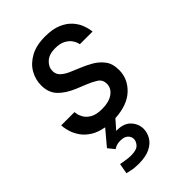

<svg xmlns="http://www.w3.org/2000/svg" viewBox="-237 -631 982 982"><g transform="rotate(-45 254.5 -140.0)"><path d="M164 260Q133 260 109 254.5Q85 249 85 249L95 193Q95 193 106.5 195Q118 197 134.5 199.5Q151 202 165 202Q206 202 221 186Q236 170 236 152Q236 135 222.5 122Q209 109 181 109Q159 109 145.5 116Q132 123 133 123L105 88L174 6Q129 -2 100 -21Q71 -40 55 -63.5Q39 -87 32 -109Q25 -131 23.5 -145.5Q22 -160 22 -160H118Q118 -160 120 -146.5Q122 -133 132 -115.5Q142 -98 165 -84.5Q188 -71 230 -71Q280 -71 309 -92Q338 -113 338 -145Q338 -175 314.5 -190Q291 -205 263 -216L209 -238Q154 -261 124 -293Q94 -325 94 -377Q94 -419 115 -456Q136 -493 178.5 -516.5Q221 -540 285 -540Q340 -540 375.5 -524.5Q411 -509 431.5 -486Q452 -463 461 -440Q470 -417 472.5 -401.5Q475 -386 475 -386H383Q383 -386 380 -397.5Q377 -409 366.5 -423.5Q356 -438 335 -449.5Q314 -461 278 -461Q235 -461 211 -439Q187 -417 187 -388Q187 -364 203.5 -348.5Q220 -333 245 -322L304 -297Q329 -287 359 -270Q389 -253 410.5 -225Q432 -197 432 -151Q432 -87 383.5 -41Q335 5 244 10L201 59H207Q257 59 282.5 87Q308 115 308 151Q308 177 293.5 202.5Q279 228 247 244Q215 260 164 260Z"/></g></svg>

Font: Be Vietnam Pro
Style: Italic
Weight: 400
Italic angle: -12°
Designer: Lam Bao, Tony Le, Vietanh Nguyen
Foundry: Yellow Type Foundry
Version: Version 1.002; ttfautohint (v1.8.3)